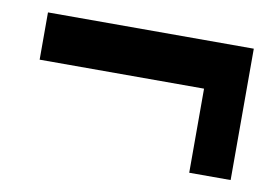

<svg xmlns="http://www.w3.org/2000/svg" viewBox="-46 -478 650 452"><g transform="rotate(10 279.0 -252.0)"><path d="M429 -95V-296H36V-409H528V-95Z"/></g></svg>

Font: Alumni Sans Thin Black
Style: Regular
Weight: 900
Version: Version 1.018